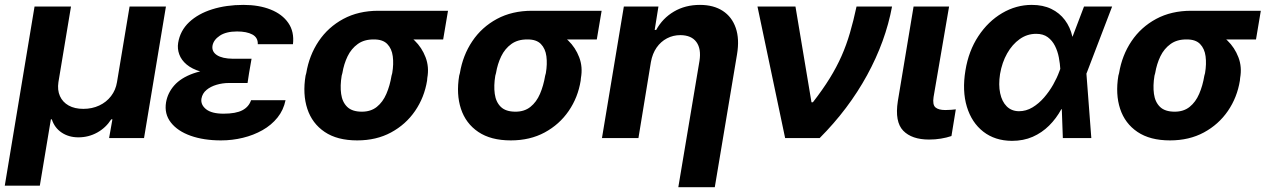

<svg xmlns="http://www.w3.org/2000/svg" viewBox="-54 -573 5257 797"><path d="M-34.2 197.8 89.4 -545.9H240.7L188.5 -231.9Q183.6 -199.2 194.8 -174.1Q206.1 -148.9 231 -135Q255.9 -121.1 292 -121.1Q328.1 -121.1 357.9 -135Q387.7 -148.9 407 -174.1Q426.3 -199.2 431.6 -231.9L483.9 -545.9H634.8L543.9 0H398.9L412.6 -77.6H407.7Q385.3 -42.5 349.4 -22.7Q313.5 -2.9 271.5 -2.9Q231.4 -2.9 201.9 -22.7Q172.4 -42.5 161.1 -77.6H157.2L111.3 197.8Z M873 -286.1H982.4L973.6 -228.5H896.5Q870.1 -228.5 845.2 -221.2Q820.3 -213.9 803.2 -199.7Q786.1 -185.5 782.2 -163.6Q778.3 -138.2 801.5 -119.6Q824.7 -101.1 874 -101.1Q924.8 -101.1 951.9 -115.2Q979 -129.4 988.3 -157.2H1131.3Q1123 -116.2 1097.9 -85Q1072.8 -53.7 1035.6 -32.7Q998.5 -11.7 954.3 -1Q910.2 9.8 863.3 9.8Q791.5 9.8 737.3 -9.5Q683.1 -28.8 655.3 -64.5Q627.4 -100.1 635.3 -148.4Q642.1 -187.5 669.4 -218.5Q696.8 -249.5 747.3 -267.8Q797.9 -286.1 873 -286.1ZM979 -264.6H869.1Q816.9 -264.6 779.8 -275.6Q742.7 -286.6 720.7 -305.2Q698.7 -323.7 690.2 -347.2Q681.6 -370.6 685.5 -395Q693.8 -445.8 731.2 -481Q768.6 -516.1 826.9 -534.4Q885.3 -552.7 956.5 -552.7Q1021 -552.7 1069.3 -533.4Q1117.7 -514.2 1142.8 -477.8Q1168 -441.4 1162.1 -389.6H1016.1Q1017.1 -417 993.7 -429.7Q970.2 -442.4 930.2 -442.4Q884.8 -442.4 858.6 -425Q832.5 -407.7 828.1 -383.3Q824.2 -358.9 846.4 -344.2Q868.7 -329.6 913.1 -329.1H990.2Z M1214.4 -258.8 1217.3 -269.5Q1229.5 -343.3 1268.8 -401.9Q1308.1 -460.4 1371.1 -494.4Q1434.1 -528.3 1516.6 -528.3Q1526.9 -522 1534.7 -505.9Q1542.5 -489.7 1556.9 -472.9Q1571.3 -456.1 1600.1 -446.3Q1636.7 -434.1 1667 -404.8Q1697.3 -375.5 1712.6 -335.2Q1728 -294.9 1719.7 -249L1718.8 -238.3Q1707.5 -168.5 1668.9 -112.3Q1630.4 -56.2 1569.3 -23.2Q1508.3 9.8 1428.7 9.8Q1345.7 9.8 1293.7 -25.4Q1241.7 -60.5 1221.7 -121.3Q1201.7 -182.1 1214.4 -258.8ZM1367.2 -269.5 1364.3 -258.8Q1357.4 -217.3 1362.1 -183.3Q1366.7 -149.4 1387.2 -129.4Q1407.7 -109.4 1448.2 -109.4Q1485.4 -109.4 1510.3 -129.4Q1535.2 -149.4 1549.8 -183.3Q1564.5 -217.3 1571.3 -258.8L1574.2 -269.5Q1580.6 -307.6 1576.4 -339.4Q1572.3 -371.1 1553.5 -390.4Q1534.7 -409.7 1497.6 -409.2Q1458 -409.7 1431.2 -390.4Q1404.3 -371.1 1388.9 -339.4Q1373.5 -307.6 1367.2 -269.5ZM1805.7 -528.3 1785.6 -409.2H1497.6L1516.6 -528.3Z M1852.1 -258.8 1855 -269.5Q1867.2 -343.3 1906.5 -401.9Q1945.8 -460.4 2008.8 -494.4Q2071.8 -528.3 2154.3 -528.3Q2164.6 -522 2172.4 -505.9Q2180.2 -489.7 2194.6 -472.9Q2209 -456.1 2237.8 -446.3Q2274.4 -434.1 2304.7 -404.8Q2335 -375.5 2350.3 -335.2Q2365.7 -294.9 2357.4 -249L2356.4 -238.3Q2345.2 -168.5 2306.6 -112.3Q2268.1 -56.2 2207 -23.2Q2146 9.8 2066.4 9.8Q1983.4 9.8 1931.4 -25.4Q1879.4 -60.5 1859.4 -121.3Q1839.4 -182.1 1852.1 -258.8ZM2004.9 -269.5 2002 -258.8Q1995.1 -217.3 1999.8 -183.3Q2004.4 -149.4 2024.9 -129.4Q2045.4 -109.4 2085.9 -109.4Q2123 -109.4 2147.9 -129.4Q2172.9 -149.4 2187.5 -183.3Q2202.1 -217.3 2209 -258.8L2211.9 -269.5Q2218.3 -307.6 2214.1 -339.4Q2210 -371.1 2191.2 -390.4Q2172.4 -409.7 2135.3 -409.2Q2095.7 -409.7 2068.8 -390.4Q2042 -371.1 2026.6 -339.4Q2011.2 -307.6 2004.9 -269.5ZM2443.4 -528.3 2423.3 -409.2H2135.3L2154.3 -528.3Z M2647.9 -315.4 2596.2 0H2444.8L2535.6 -545.9H2679.2L2663.6 -448.7H2669.9Q2696.3 -497.1 2743.4 -524.9Q2790.5 -552.7 2851.6 -552.7Q2908.2 -552.7 2946.3 -527.8Q2984.4 -502.9 3000.2 -457Q3016.1 -411.1 3005.4 -347.2L2913.1 204.1H2761.7L2849.6 -320.3Q2857.4 -370.1 2836.9 -398.4Q2816.4 -426.8 2770.5 -427.2Q2740.2 -427.2 2714.6 -413.8Q2689 -400.4 2671.6 -375.5Q2654.3 -350.6 2647.9 -315.4Z M3205.1 0 3090.3 -545.9H3248L3314.5 -148.4H3320.3Q3361.3 -201.2 3390.1 -247.8Q3418.9 -294.4 3439.2 -340.3Q3459.5 -386.2 3474.1 -436.3Q3488.8 -486.3 3501.5 -545.9H3648.9Q3622.1 -401.4 3545.2 -260.7Q3468.3 -120.1 3348.6 0Z M3738.3 -545.9H3885.7L3821.3 -170.4Q3816.4 -138.2 3829.1 -127.2Q3841.8 -116.2 3870.1 -116.2Q3883.8 -116.2 3894.3 -117.2Q3904.8 -118.2 3913.6 -119.1L3895.5 -8.3Q3875.5 -1.5 3851.8 2.4Q3828.1 6.3 3802.7 6.3Q3731 6.3 3695.3 -30.5Q3659.7 -67.4 3672.9 -152.8Z M4146.5 11.7Q4076.2 11.2 4027.8 -26.4Q3979.5 -64 3959.5 -129.9Q3939.5 -195.8 3953.6 -280.8Q3966.8 -361.8 4007.3 -423.1Q4047.9 -484.4 4106 -518.6Q4164.1 -552.7 4229 -552.7Q4275.4 -552.7 4309.8 -536.1Q4344.2 -519.5 4366.5 -489.7Q4388.7 -460 4397.5 -420.9L4443.8 -424.3L4455.6 -269.5L4476.1 0H4357.9L4347.7 -283.2Q4346.2 -308.6 4341.3 -334.5Q4336.4 -360.4 4325.2 -382.6Q4314 -404.8 4295.2 -418.7Q4276.4 -432.6 4247.1 -432.6Q4209.5 -432.6 4178.7 -410.6Q4147.9 -388.7 4126.7 -351.3Q4105.5 -314 4097.2 -265.6Q4090.3 -220.7 4097.7 -186Q4105 -151.4 4124.8 -131.6Q4144.5 -111.8 4175.3 -111.3Q4205.6 -111.3 4231.9 -127.2Q4258.3 -143.1 4280 -168.2Q4301.8 -193.4 4317.9 -221.9Q4334 -250.5 4343.3 -276.4L4445.8 -545.9H4562.5L4457.5 -271.5L4395 -124L4351.6 -119.6Q4330.6 -81.1 4300.8 -51.5Q4271 -22 4232.7 -5.1Q4194.3 11.7 4146.5 11.7Z M4588.4 -258.8 4591.3 -269.5Q4603.5 -343.3 4642.8 -401.9Q4682.1 -460.4 4745.1 -494.4Q4808.1 -528.3 4890.6 -528.3Q4900.9 -522 4908.7 -505.9Q4916.5 -489.7 4930.9 -472.9Q4945.3 -456.1 4974.1 -446.3Q5010.7 -434.1 5041 -404.8Q5071.3 -375.5 5086.7 -335.2Q5102.1 -294.9 5093.8 -249L5092.8 -238.3Q5081.5 -168.5 5043 -112.3Q5004.4 -56.2 4943.4 -23.2Q4882.3 9.8 4802.7 9.8Q4719.7 9.8 4667.7 -25.4Q4615.7 -60.5 4595.7 -121.3Q4575.7 -182.1 4588.4 -258.8ZM4741.2 -269.5 4738.3 -258.8Q4731.4 -217.3 4736.1 -183.3Q4740.7 -149.4 4761.2 -129.4Q4781.7 -109.4 4822.3 -109.4Q4859.4 -109.4 4884.3 -129.4Q4909.2 -149.4 4923.8 -183.3Q4938.5 -217.3 4945.3 -258.8L4948.2 -269.5Q4954.6 -307.6 4950.4 -339.4Q4946.3 -371.1 4927.5 -390.4Q4908.7 -409.7 4871.6 -409.2Q4832 -409.7 4805.2 -390.4Q4778.3 -371.1 4762.9 -339.4Q4747.6 -307.6 4741.2 -269.5ZM5179.7 -528.3 5159.7 -409.2H4871.6L4890.6 -528.3Z"/></svg>

Font: Inter Tight
Style: Bold Italic
Weight: 700
Italic angle: -9.39999°
Designer: Rasmus Andersson
Foundry: rsms
Version: Version 3.004